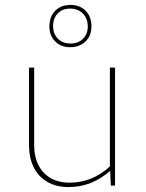

<svg xmlns="http://www.w3.org/2000/svg" viewBox="-20 -755 595 781"><path d="M265 -563Q228 -563 204.5 -586.5Q181 -610 181 -647Q181 -687 204.5 -711Q228 -735 267 -735Q305 -735 328.5 -711Q352 -687 352 -648Q352 -610 328 -586.5Q304 -563 265 -563ZM267 -578Q298 -578 317.5 -597Q337 -616 337 -647Q337 -680 317 -700Q297 -720 265 -720Q234 -720 215 -700.5Q196 -681 196 -649Q196 -617 215.5 -597.5Q235 -578 267 -578ZM259 6Q185 6 141.5 -39.5Q98 -85 98 -166V-480H119V-166Q119 -94 157.5 -53Q196 -12 263 -12Q355 -12 427 -78V-480H448V0H431L428 -60Q353 6 259 6Z"/></svg>

Font: Cantarell Thin
Style: Regular
Weight: 100
Designer: Dave Crossland, Nikolaus Waxweiler, Florian Fecher, Jacques Le Bailly, Eben Sorkin, Alexei Vanyashin, Alexios Zavras, Em
Version: Version 0.303